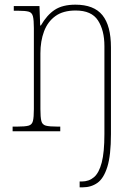

<svg xmlns="http://www.w3.org/2000/svg" viewBox="-20 -562 590 822"><path d="M321 240V215H330Q361 215 382.5 196.5Q404 178 415.5 134Q427 90 427 12V-365Q427 -432 399.5 -474.5Q372 -517 304 -517Q250 -517 217 -493Q184 -469 168.5 -427.5Q153 -386 153 -334V-95Q153 -60 157 -44Q161 -28 176.5 -24Q192 -20 226 -20H238V0H34V-20H54Q87 -20 102 -24Q117 -28 121 -44Q125 -60 125 -95V-442Q125 -476 121 -492Q117 -508 103 -512Q89 -516 59 -516H39V-536H149L152 -453H155Q181 -498 214.5 -520Q248 -542 303 -542Q382 -542 418.5 -497Q455 -452 455 -359V12Q455 103 439.5 152.5Q424 202 397 221Q370 240 334 240Z"/></svg>

Font: Noto Serif Georgian SemiCondensed Thin
Style: Regular
Weight: 100
Width: 4
Designer: Monotype Design Team, Akaki Razmadze
Foundry: Google LLC
Version: Version 2.003; ttfautohint (v1.8.4.7-5d5b)